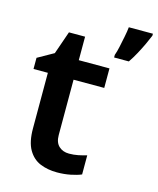

<svg xmlns="http://www.w3.org/2000/svg" viewBox="-115 -841 766 931"><g transform="rotate(15 268.0 -375.0)"><path d="M293 -93Q317 -93 339 -97.5Q361 -102 381 -108V-12Q360 -3 328 3.5Q296 10 260 10Q213 10 175.5 -5.5Q138 -21 115.5 -59.5Q93 -98 93 -166V-445H21V-501L101 -546L141 -661H222V-543H376V-445H222V-167Q222 -130 242 -111.5Q262 -93 293 -93ZM536 -750Q528 -730 516 -704.5Q504 -679 489.5 -652Q475 -625 458 -600H384V-613Q391 -632 396.5 -658.5Q402 -685 407.5 -712Q413 -739 415 -760H536Z"/></g></svg>

Font: Noto Sans Kawi SemiBold
Style: Regular
Weight: 600
Designer: Fadhl Haqq
Version: Version 1.000